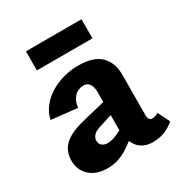

<svg xmlns="http://www.w3.org/2000/svg" viewBox="-148 -711 783 829"><g transform="rotate(-30 243.0 -296.0)"><path d="M379 11Q327 11 301.5 -24Q276 -59 277 -123L278 -283Q279 -304 275.5 -319Q272 -334 263 -342.5Q254 -351 239 -351Q224 -351 209.5 -344Q195 -337 184.5 -320.5Q174 -304 171 -279L42 -293Q49 -326 69.5 -352.5Q90 -379 120.5 -398Q151 -417 187.5 -427Q224 -437 262 -437Q340 -437 374.5 -401Q409 -365 408 -304L407 -104Q407 -92 412.5 -85.5Q418 -79 426 -79Q434 -79 441.5 -81.5Q449 -84 457 -89L486 -30Q468 -13 440.5 -1Q413 11 379 11ZM153 11Q97 11 64.5 -18.5Q32 -48 32 -96Q32 -128 46.5 -152Q61 -176 92.5 -193Q124 -210 174 -221L338 -261L343 -203L213 -161Q189 -154 178.5 -142Q168 -130 168 -116Q168 -101 178.5 -92Q189 -83 207 -83Q229 -83 259.5 -97.5Q290 -112 327 -132L336 -87Q292 -43 247 -16Q202 11 153 11ZM98 -508V-603H375V-508Z"/></g></svg>

Font: Ysabeau Office ExtraBold
Style: Regular
Weight: 800
Designer: Christian Thalmann (Catharsis Fonts)
Version: Version 2.001;gftools[0.9.30]; featfreeze: tnum,lnum,ss02